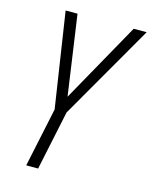

<svg xmlns="http://www.w3.org/2000/svg" viewBox="-109 -786 680 858"><g transform="rotate(15 231.0 -357.0)"><path d="M96 0H151L209 -275L462 -714H402L195 -344L142 -714H87L154 -274Z"/></g></svg>

Font: Noto Sans Condensed Light
Style: Italic
Weight: 300
Width: 3
Italic angle: -12°
Designer: Monotype Design Team
Foundry: Monotype Imaging Inc.
Version: Version 2.013